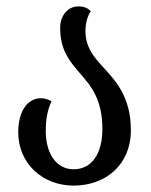

<svg xmlns="http://www.w3.org/2000/svg" viewBox="-20 -568 471 600"><path d="M210 12C310 12 389 -53 389 -161C389 -269 338 -319 297 -364C270 -394 247 -423 247 -472C247 -495 254 -520 264 -533C255 -542 244 -548 225 -548C190 -548 168 -517 168 -481C168 -411 198 -376 229 -340C264 -300 300 -258 300 -165C300 -88 267 -39 210 -39C155 -39 123 -90 123 -158C123 -198 129 -225 141 -252C128 -258 119 -261 108 -261C63 -261 37 -216 37 -155C37 -56 114 12 210 12Z"/></svg>

Font: Noto Serif Georgian ExtraCondensed
Style: Regular
Weight: 400
Width: 2
Designer: Monotype Design Team, Akaki Razmadze
Foundry: Google LLC
Version: Version 2.003